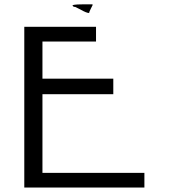

<svg xmlns="http://www.w3.org/2000/svg" viewBox="-20 -840 767 868"><path d="M414.1 -718.8V-652.3H171.9V-484.4H492.2V-414.1H171.9V-58.6H632.8V7.8H89.8V-718.8ZM398.4 -820.3V-816.4L390.6 -800.8Q382.8 -785.2 382.8 -781.2Q371.1 -781.2 343.8 -796.9L320.3 -808.6Q308.6 -808.6 308.6 -816.4V-812.5Q300.8 -820.3 351.6 -820.3Z"/></svg>

Font: 和音 by 宁静之雨，公众号njzyshare
Style: Regular
Weight: 400
Designer: Steve Matteson
Foundry: Ascender Corporation
Version: Version 6.00;June 8, 2018;FontCreator 11.0.0.2388 32-bit